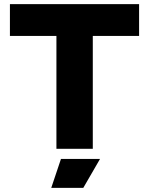

<svg xmlns="http://www.w3.org/2000/svg" viewBox="-20 -720 720 929"><path d="M253 0V-546H28V-700H653V-546H429V0ZM228 189 275 49H464L383 189Z"/></svg>

Font: REM
Style: Bold
Weight: 700
Designer: Octavio Pardo
Foundry: Ashler Design
Version: Version 1.005;gftools[0.9.28]